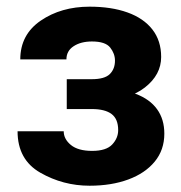

<svg xmlns="http://www.w3.org/2000/svg" viewBox="-20 -558 554 587"><path d="M289.6 -252H184.1V-315.9H260.7Q299.8 -315.9 315.7 -331.5Q331.5 -347.2 331.5 -372.6Q331.5 -394 316.9 -412.6Q302.2 -431.2 261.2 -431.2Q227.1 -431.2 205.1 -416.7Q183.1 -402.3 183.1 -376.5H42Q42 -452.1 104.5 -494.9Q167 -537.6 253.9 -537.6Q320.3 -537.6 369.6 -520Q418.9 -502.4 445.8 -468Q472.7 -433.6 472.7 -383.8Q472.7 -329.6 423.3 -290.8Q374 -252 289.6 -252ZM184.1 -287.1H289.6Q352.1 -287.1 395 -271Q438 -254.9 460.2 -224.1Q482.4 -193.4 482.4 -149.4Q482.4 -99.6 453.1 -64Q423.8 -28.3 372.3 -9.3Q320.8 9.8 253.9 9.8Q172.9 9.8 103.3 -30Q33.7 -69.8 33.7 -156.7H174.8Q174.8 -132.8 196.8 -114.7Q218.8 -96.7 261.7 -96.7Q304.7 -96.7 323 -116.2Q341.3 -135.7 341.3 -160.2Q341.3 -194.3 321 -209.5Q300.8 -224.6 260.7 -224.6H184.1Z"/></svg>

Font: RobotoDEMO
Style: Regular
Weight: 400
Designer: Christian Robertson
Foundry: Google
Version: Version 2.136